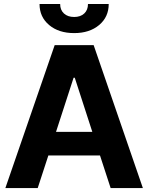

<svg xmlns="http://www.w3.org/2000/svg" viewBox="-20 -957 754 977"><path d="M171.9 0H7.3L258.3 -727.5H456.5L707 0H543L488.8 -166H226.1ZM354.5 -561.5 265.1 -286.1H449.7L360.4 -561.5ZM357.4 -788.6Q278.8 -788.6 230 -829.6Q181.2 -870.6 181.2 -936.5H286.1Q286.1 -906.2 305.4 -888.4Q324.7 -870.6 357.4 -870.6Q389.6 -870.6 408.7 -888.4Q427.7 -906.2 427.7 -936.5H533.2Q533.2 -870.6 484.4 -829.6Q435.5 -788.6 357.4 -788.6Z"/></svg>

Font: Inter Tight
Style: Bold
Weight: 700
Designer: Rasmus Andersson
Foundry: rsms
Version: Version 3.004; ttfautohint (v1.8.4.7-5d5b)